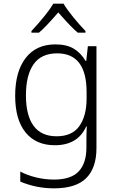

<svg xmlns="http://www.w3.org/2000/svg" viewBox="-20 -785 640 1051"><path d="M91 209V154Q128 174 177 186Q226 198 275 198Q369 198 411 153Q453 108 453 23V-11Q453 -58 455 -93H452Q406 10 280 10Q177 10 120 -60Q63 -130 63 -261Q63 -393 120.5 -467.5Q178 -542 283 -542Q344 -542 383 -519Q422 -496 449 -451H452L461 -532H508V26Q508 134 452 190Q396 246 275 246Q179 246 91 209ZM454 -246V-281Q454 -493 293 -493Q206 -493 164 -433.5Q122 -374 122 -263Q122 -153 164 -96Q206 -39 290 -39Q375 -39 414.5 -95Q454 -151 454 -246ZM152 -615Q240 -710 272 -765H328Q345 -735 380.5 -691.5Q416 -648 448 -615V-606H406Q374 -632 314 -700L299 -717Q229 -636 193 -606H152Z"/></svg>

Font: Noto Sans Mono UI Light
Style: Regular
Weight: 300
Monospace: yes
Designer: Monotype Design team
Foundry: Monotype Imaging Inc.
Version: Version 1.000